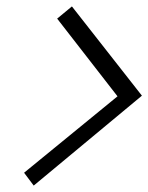

<svg xmlns="http://www.w3.org/2000/svg" viewBox="-20 -657 462 598"><path d="M158 -599 346 -357 55 -119 85 -79 422 -359 204 -637Z"/></svg>

Font: Advent Pro
Style: Italic
Weight: 400
Italic angle: -12°
Designer: VivaRado, Andreas Kalpakidis
Foundry: VivaRado, Andreas Kalpakidis
Version: Version 3.000